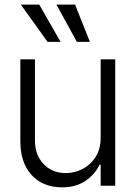

<svg xmlns="http://www.w3.org/2000/svg" viewBox="-20 -802 585 829"><path d="M414.6 -208V-545.9H477.5V0H414.6V-90.8H409.7Q390.1 -48.8 348.6 -20.8Q307.1 7.3 247.1 6.8Q194.8 6.8 154.5 -15.9Q114.3 -38.6 91.1 -83.3Q67.9 -127.9 67.9 -192.4V-545.9H130.9V-195.8Q130.9 -132.3 168.7 -93.3Q206.5 -54.2 265.1 -54.7Q302.2 -54.7 336.4 -72.3Q370.6 -89.8 392.6 -124Q414.6 -158.2 414.6 -208ZM185.5 -621.1 69.8 -782.2H149.4L241.7 -621.1ZM312 -621.1 223.6 -782.2H304.2L368.2 -621.1Z"/></svg>

Font: Inter Tight Light
Style: Regular
Weight: 300
Designer: Rasmus Andersson
Foundry: rsms
Version: Version 3.004